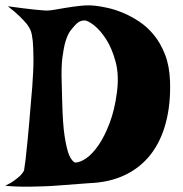

<svg xmlns="http://www.w3.org/2000/svg" viewBox="-50 -720 694 727"><path d="M-20.5 -696.3Q13.7 -691.4 39.1 -688.5Q64.5 -685.5 81.1 -683.6Q100.6 -681.6 114.3 -680.7Q129.9 -678.7 152.8 -682.6Q175.8 -686.5 202.1 -690.9Q228.5 -695.3 256.8 -698.2Q285.2 -701.2 311.5 -698.2Q329.1 -696.3 356.4 -690.4Q383.8 -684.6 414.6 -671.9Q445.3 -659.2 476.6 -638.7Q507.8 -618.2 533.2 -586.9Q558.6 -555.7 575.2 -512.7Q591.8 -469.7 593.8 -412.1Q596.7 -326.2 578.1 -255.9Q559.6 -185.5 521 -135.7Q482.4 -85.9 423.8 -57.6Q365.2 -29.3 287.1 -26.4Q227.5 -21.5 169.9 -17.6Q145.5 -15.6 118.7 -14.6Q91.8 -13.7 65.4 -13.2Q39.1 -12.7 14.6 -13.7Q-9.8 -14.6 -30.3 -16.6Q-7.8 -27.3 6.3 -38.1Q20.5 -48.8 28.3 -56.6Q37.1 -66.4 41 -74.2Q43 -85 46.9 -116.2Q49.8 -142.6 54.7 -191.4Q59.6 -240.2 66.4 -324.2L72.3 -393.6Q77.1 -458 76.7 -499Q76.2 -540 74.2 -563.5Q71.3 -590.8 66.4 -603.5Q62.5 -614.3 51.8 -628.9Q42 -640.6 24.9 -657.7Q7.8 -674.8 -20.5 -696.3ZM185.5 -336.9Q187.5 -250 194.8 -203.6Q202.1 -157.2 210.9 -134.8Q221.7 -109.4 234.4 -104.5Q252.9 -104.5 276.4 -120.6Q299.8 -136.7 322.8 -169.9Q345.7 -203.1 364.7 -252.9Q383.8 -302.7 392.6 -369.1Q401.4 -435.5 387.7 -486.3Q374 -537.1 351.6 -571.8Q329.1 -606.4 305.7 -624.5Q282.2 -642.6 270.5 -642.6Q256.8 -642.6 246.1 -635.3Q235.4 -627.9 215.8 -602.5Q206.1 -588.9 198.2 -563.5Q191.4 -541 186.5 -503.9Q181.6 -466.8 183.6 -408.2Z"/></svg>

Font: Lakki Reddy
Style: Regular
Weight: 400
Designer: Appaji Ambarisha Darbha
Version: Version 1.0.4; ttfautohint (v1.2.42-39fb)